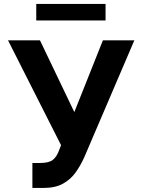

<svg xmlns="http://www.w3.org/2000/svg" viewBox="-20 -929 712 959"><path d="M141.8 9.8V-115H181.2Q225.2 -115 245 -131.4Q264.7 -147.8 275.6 -179.9L285 -203.7L20.1 -727.5H179.7L351.2 -369.1L493.9 -727.5H651L400.6 -142.8Q382.4 -102.4 357.7 -67.7Q332.9 -32.9 294.5 -11.6Q256.1 9.8 196.3 9.8ZM507.2 -909.2V-826.8H161.1V-909.2Z"/></svg>

Font: GitLab Sans
Style: Regular
Weight: 400
Designer: Rasmus Andersson
Foundry: Modifications by GitLab B.V., manufactured by rsms
Version: Version 4.000;git-c8fb6b7